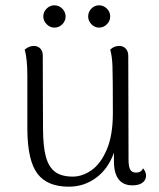

<svg xmlns="http://www.w3.org/2000/svg" viewBox="-20 -690 600 723"><path d="M530 -29Q530 -12 516.5 -2Q503 8 479 8Q409 8 409 -84V-115Q388 -55 342.5 -21Q297 13 239 13Q158 13 121 -36Q84 -85 83 -201V-404Q83 -469 73 -503Q89 -517 107 -517Q122 -517 131.5 -507.5Q141 -498 141 -482L142 -207Q142 -138 153 -99Q164 -60 188 -42.5Q212 -25 254 -25Q290 -25 324.5 -49Q359 -73 382 -126.5Q405 -180 405 -264Q405 -402 403.5 -441Q402 -480 395 -503Q409 -517 429 -517Q444 -517 453.5 -507Q463 -497 463 -480L464 -90Q464 -62 470.5 -51Q477 -40 493 -40Q511 -40 519 -56Q530 -42 530 -29ZM143 -628Q143 -645 155.5 -657.5Q168 -670 185 -670Q202 -670 214.5 -657.5Q227 -645 227 -628Q227 -611 214.5 -598.5Q202 -586 185 -586Q168 -586 155.5 -599Q143 -612 143 -628ZM312 -628Q312 -645 324 -657.5Q336 -670 353 -670Q370 -670 382.5 -657.5Q395 -645 395 -628Q395 -611 382.5 -598.5Q370 -586 353 -586Q337 -586 324.5 -598.5Q312 -611 312 -628Z"/></svg>

Font: Arima Madurai Light
Style: Regular
Weight: 300
Designer: Joana Correia and Natanael Gama
Foundry: NDISCOVER
Version: Version 1.019